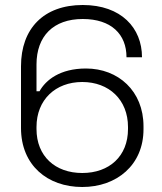

<svg xmlns="http://www.w3.org/2000/svg" viewBox="-20 -734 650 768"><path d="M309 14C447 14 554 -74 554 -217V-229C554 -370 453 -460 324 -460C220 -460 163 -414 138 -369H126V-476C126 -589 193 -658 311 -658C425 -658 486 -597 486 -505H548C548 -622 465 -714 311 -714C155 -714 64 -620 64 -469V-222C64 -73 170 14 309 14ZM126 -218V-226C126 -335 202 -406 309 -406C416 -406 492 -335 492 -226V-218C492 -109 417 -42 309 -42C201 -42 126 -109 126 -218Z"/></svg>

Font: Meta Space Light
Style: Regular
Weight: 300
Designer: Meta Pool / Florian Karsten
Foundry: Meta Pool / Florian Karsten
Version: Version 2.000;Glyphs 3.1.1 (3137)